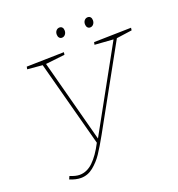

<svg xmlns="http://www.w3.org/2000/svg" viewBox="-147 -952 1002 1080"><g transform="rotate(-20 353.5 -412.5)"><path d="M707 -692 705 -677 612 -664 345 -182Q311 -121 286.5 -84.5Q262 -48 228.5 -21Q195 6 154 6Q124 6 88 -9L96 -27Q129 -13 153 -13Q197 -13 234 -48.5Q271 -84 305 -150L168 -664L78 -672L81 -687L305 -692L303 -677L188 -664L319 -170L592 -664L481 -672L484 -687ZM301 -799Q301 -813 309 -822Q317 -831 329 -831Q339 -831 345 -824Q351 -817 351 -805Q351 -791 343 -781.5Q335 -772 323 -772Q313 -772 307 -779.5Q301 -787 301 -799ZM470 -799Q470 -813 478 -822Q486 -831 498 -831Q508 -831 514 -824Q520 -817 520 -805Q520 -791 512 -781.5Q504 -772 492 -772Q482 -772 476 -779.5Q470 -787 470 -799Z"/></g></svg>

Font: Bitter Pro Thin
Style: Italic
Weight: 250
Italic angle: -9°
Designer: Sol Matas, and Bitter project Authors
Foundry: Sol Matas
Version: Version 1.010